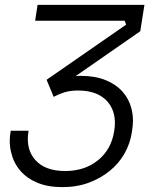

<svg xmlns="http://www.w3.org/2000/svg" viewBox="-20 -750 649 787"><path d="M236 17Q176 17 133 -1Q90 -19 63 -50.5Q36 -82 26 -124Q20 -147 20 -173Q20 -193 24 -214H97Q94 -196 94 -181Q94 -128 125 -94Q165 -49 247 -49Q327 -49 381.5 -93Q436 -137 448 -212Q451 -230 451 -246Q451 -298 421 -333Q381 -379 300 -379Q268 -379 244 -371.5Q220 -364 200 -353L171 -423L497 -649L491 -665H124L134 -730H572L555 -622L290 -438Q295 -439 301 -439Q306 -439 312 -439Q370 -439 413 -421.5Q456 -404 482.5 -374Q509 -344 519 -304Q525 -280 525 -255Q525 -238 522 -219L520 -205Q513 -161 490.5 -121Q468 -81 431 -50.5Q394 -20 345 -1.5Q296 17 236 17Z"/></svg>

Font: Sora Light
Style: Italic
Weight: 300
Designer: Jonathan Barnbrook, Juli√°n Moncada
Version: Version 1.000